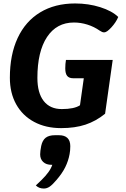

<svg xmlns="http://www.w3.org/2000/svg" viewBox="-20 -730 726 1109"><path d="M361 -384H631L587 -73Q534 -30 473.5 -10Q413 10 333 10Q244 10 177 -26Q110 -62 73.5 -127.5Q37 -193 37 -281Q37 -414 82 -510.5Q127 -607 212 -658.5Q297 -710 414 -710Q491 -710 559 -688.5Q627 -667 663 -632Q650 -601 623.5 -572Q597 -543 582 -543Q575 -543 569.5 -545.5Q564 -548 556 -553Q523 -576 484.5 -588Q446 -600 407 -600Q307 -600 251.5 -516Q196 -432 196 -280Q196 -193 232.5 -146.5Q269 -100 337 -100Q409 -100 442 -122L464 -278H403Q379 -278 368 -291.5Q357 -305 357 -335Q357 -361 361 -384ZM386 114Q386 140 382 160Q375 199 357 235.5Q339 272 305 311Q283 337 267 348Q251 359 233 359Q205 359 187 341Q194 335 219 310.5Q244 286 259.5 264.5Q275 243 282 222H278Q247 222 229.5 205.5Q212 189 212 162Q212 143 218 113Q225 80 244 65.5Q263 51 297 51H321Q353 51 369.5 67Q386 83 386 114Z"/></svg>

Font: Krub
Style: Bold Italic
Weight: 700
Italic angle: -8°
Designer: Ekaluck Peanpanawate
Foundry: Cadson Demak Co.,Ltd.
Version: Version 1.000; ttfautohint (v1.6)